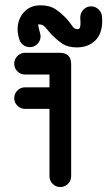

<svg xmlns="http://www.w3.org/2000/svg" viewBox="-20 -722 415 742"><path d="M77 -434Q59.5 -434 47.2 -446.2Q35 -458.5 35 -476Q35 -492.8 47.2 -505.4Q59.5 -518 77 -518H210.8Q255 -518 255 -473.8V-41.2Q255 -23.8 242.8 -11.5Q230.5 0.8 213 0.8Q195.5 0.8 183.4 -11.5Q171.2 -23.8 171.2 -41.2V-434ZM77 -301.2Q59.5 -301.2 47.2 -313.5Q35 -325.8 35 -342.5Q35 -360 47.2 -372.2Q59.5 -384.5 77 -384.5H213Q230.5 -384.5 242.8 -372.2Q255 -360 255 -342.5Q255 -325.8 242.8 -313.5Q230.5 -301.2 213 -301.2ZM290.2 -654.5Q290.2 -672 302.5 -684.8Q314.8 -697.5 332.2 -697.5Q348 -697.5 360.2 -686.4Q372.5 -675.2 374 -659.5Q374.2 -654.5 374.6 -650Q375 -645.5 375 -641.5Q375 -591.8 347.9 -565.2Q320.8 -538.8 276.2 -538.8Q241.8 -538.8 219.2 -554.5Q196.8 -570.2 177 -591Q164 -606.2 154.8 -616.9Q145.5 -627.5 133.2 -627.5Q127.5 -627.5 127.8 -630.4Q128 -633.2 128 -625.2Q128 -620.5 129.9 -613.2Q131.8 -606 134.5 -595Q135.2 -592 136 -588.8Q136.8 -585.5 136.8 -581.8Q136.8 -564 124.5 -551.9Q112.2 -539.8 95 -539.8Q81.2 -539.8 70.2 -547.8Q59.2 -555.8 55.2 -568.2Q51.8 -578.8 49.9 -589Q48 -599.2 48 -608.8Q48 -647.2 72.1 -674.4Q96.2 -701.5 136.2 -701.5Q172.5 -701.5 195.5 -685.8Q218.5 -670 238.2 -648.5Q251.2 -633.8 259.2 -621.5Q267.2 -609.2 279.2 -609.2Q287.5 -609.2 289.5 -617.2Q291.5 -625.2 291 -635.5Q290.5 -645.8 290.2 -654.5Z"/></svg>

Font: Libertine-Super Thin
Style: Regular
Weight: 100
Designer: Bastien Sozeau
Foundry: NBR — Bastien Sozeau
Version: Version 2.003;gftools[0.9.33]